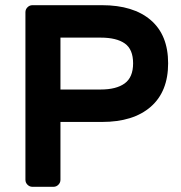

<svg xmlns="http://www.w3.org/2000/svg" viewBox="-20 -720 699 740"><path d="M628 -476Q628 -367 561 -308.5Q494 -250 373 -250H213V-27Q213 -16 205 -8Q197 0 186 0H105Q94 0 86 -8Q78 -16 78 -27V-673Q78 -684 86 -692Q94 -700 105 -700H373Q494 -700 561 -642.5Q628 -585 628 -476ZM368 -375Q428 -375 460.5 -398.5Q493 -422 493 -476Q493 -530 461 -552.5Q429 -575 368 -575H213V-375Z"/></svg>

Font: Hezaedrus Medium
Style: Regular
Weight: 500
Designer: Hubert & Fischer
Foundry: Hubert & Fischer
Version: Version 1.10;September 3, 2019;FontCreator 11.5.0.2425 64-bi